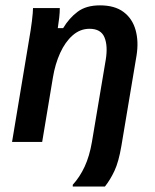

<svg xmlns="http://www.w3.org/2000/svg" viewBox="-20 -530 578 717"><path d="M251.7 166.7V160Q278.3 130.8 296.2 92.1Q314.2 53.3 323.3 0L375 -307.5Q383.3 -359.2 370 -390.8Q356.7 -422.5 314.2 -422.5Q279.2 -422.5 251.2 -397.9Q223.3 -373.3 204.6 -332.1Q185.8 -290.8 177.5 -240L137.5 0H25L88.3 -380Q95 -417.5 99.2 -451.2Q103.3 -485 103.3 -500H203.3Q203.3 -483.3 201.2 -464.6Q199.2 -445.8 195.8 -425H215.8Q238.3 -462.5 270 -486.2Q301.7 -510 353.3 -510Q408.3 -510 441.2 -485.4Q474.2 -460.8 486.2 -418.3Q498.3 -375.8 490 -323.3L433.3 15Q423.3 74.2 407.5 107.9Q391.7 141.7 371.7 166.7Z"/></svg>

Font: Familjen Grotesk Medium
Style: Italic
Weight: 500
Italic angle: -9.46201°
Designer: Anders Wikstroem, Jonas Baeckman, Matilda Gysing, Kristian Moeller
Foundry: Familjen STHLM AB
Version: Version 2.002; ttfautohint (v1.8.4.7-5d5b)